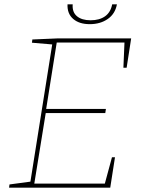

<svg xmlns="http://www.w3.org/2000/svg" viewBox="-20 -870 657 890"><path d="M130 -687 247 -692H588L567 -556H552L557 -673H243L194 -365H471L468 -346H192L139 -19H466L499 -141H513L491 0H22L24 -15L121 -28L222 -664L128 -672ZM293 -850H317Q314 -814 336.5 -795Q359 -776 400 -776Q441 -776 467 -794.5Q493 -813 500 -850H522Q514 -806 479.5 -782Q445 -758 396 -758Q347 -758 319 -782.5Q291 -807 293 -850Z"/></svg>

Font: Bitter Pro Thin
Style: Italic
Weight: 250
Italic angle: -9°
Designer: Sol Matas, and Bitter project Authors
Foundry: Sol Matas
Version: Version 1.010